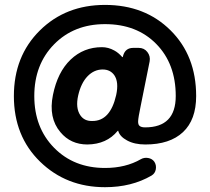

<svg xmlns="http://www.w3.org/2000/svg" viewBox="-20 -655 863 790"><path d="M458 -263.7Q469.7 -317.4 450.2 -345.7Q433.6 -369.1 402.3 -369.1Q367.2 -369.1 340.3 -341.3Q313.5 -313.5 301.8 -262.7Q290 -210.9 310.5 -180.7Q327.1 -156.2 359.4 -157.2Q433.6 -156.2 458 -263.7ZM412.1 -634.8Q576.2 -634.8 681.6 -530.3Q787.1 -425.8 787.1 -259.8Q787.1 -162.1 732.9 -111.3Q678.7 -60.5 578.1 -60.5Q533.2 -60.5 502.9 -77.1Q473.6 -92.8 466.8 -115.2Q466.8 -117.2 465.8 -117.2L463.9 -116.2Q418.9 -61.5 339.8 -60.5Q270.5 -60.5 228.5 -111.3Q178.7 -169.9 197.8 -264.2Q216.8 -358.4 270.5 -409.7Q324.2 -460.9 399.4 -460.9Q425.8 -460.9 450.2 -447.3Q466.8 -438.5 482.4 -420.9Q482.4 -419.9 484.4 -419.9Q485.4 -419.9 485.4 -420.9L486.3 -424.8Q495.1 -458 528.3 -458H550.8Q573.2 -458 586.4 -440.9Q599.6 -423.8 595.7 -402.3L558.6 -217.8Q548.8 -170.9 548.3 -156.2Q547.9 -141.6 554.7 -136.7Q561.5 -130.9 577.1 -130.9Q703.1 -130.9 703.1 -259.8Q703.1 -392.6 623 -474.1Q543 -555.7 412.1 -555.7Q284.2 -555.7 202.6 -472.7Q121.1 -389.6 121.1 -259.8Q121.1 -129.9 202.6 -46.9Q284.2 36.1 412.1 36.1Q497.1 36.1 559.6 0Q573.2 -7.8 589.8 -4.9Q606.4 -2 615.2 10.7Q624 24.4 621.1 41.5Q618.2 58.6 603.5 67.4Q521.5 115.2 412.1 115.2Q252.9 115.2 145 10.3Q37.1 -94.7 37.1 -259.8Q37.1 -423.8 143.6 -529.3Q250 -634.8 412.1 -634.8Z"/></svg>

Font: Rounded Mgen+ 2p medium
Style: Regular
Weight: 500
Designer: [Source Han Sans]
Ryoko NISHIZUKA  (kana & ideographs); Paul D. Hunt (Latin, Greek & Cyrillic); Wenlong ZHANG  (bopomofo
Version: Version 1.059.20150602